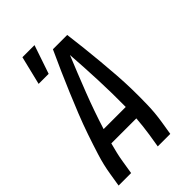

<svg xmlns="http://www.w3.org/2000/svg" viewBox="-244 -902 988 988"><g transform="rotate(-45 250.0 -408.5)"><path d="M6 0 18 -74Q27 -130 44.5 -186Q62 -242 81 -297.5Q100 -353 122 -408Q144 -463 167 -517.5Q190 -572 214 -626.5Q238 -681 263 -735H367Q374 -681 380 -626.5Q386 -572 391 -517.5Q396 -463 400 -408Q404 -353 405 -297.5Q406 -242 404.5 -186Q403 -130 394 -74L382 0H291L303 -74Q307 -100 310 -127Q313 -154 315 -180H133Q126 -154 119.5 -127Q113 -100 109 -74L97 0ZM157 -260H318Q319 -359 315 -457Q311 -555 304 -652Q264 -555 226 -457Q188 -359 157 -260ZM85 -661 123 -817H211L158 -661Z"/></g></svg>

Font: Iosevka Curly Medium
Style: Italic
Weight: 500
Italic angle: -9°
Monospace: yes
Designer: Belleve Invis
Foundry: Belleve Invis
Version: Version 22.1.2; ttfautohint (v1.8.4)